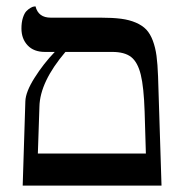

<svg xmlns="http://www.w3.org/2000/svg" viewBox="-20 -579 567 599"><path d="M184.1 -417Q104.5 -323.2 103 -246.1L98.1 -100.1H435.1L431.2 -231Q428.7 -307.1 419.2 -345.9Q409.7 -384.8 389.4 -400.9Q369.1 -417 330.1 -417ZM50.8 0 59.1 -263.2Q60.1 -292.5 87.9 -336.4Q115.7 -380.4 150.9 -417H120.1Q85.4 -417 66.2 -437.5Q46.9 -458 46.9 -490.2Q46.9 -509.3 51.5 -523.7Q56.2 -538.1 62.5 -544.4Q68.8 -550.8 75.2 -554.4Q81.5 -558.1 85.9 -558.6L90.8 -559.1Q99.6 -523.9 138.2 -523.9H293.9Q331.5 -523.9 357.7 -520.5Q383.8 -517.1 404.1 -508.3Q424.3 -499.5 436.5 -486.6Q448.7 -473.6 456.8 -452.1Q464.8 -430.7 468.3 -404.8Q471.7 -378.9 473.1 -340.8L483.9 0Z"/></svg>

Font: Linux Biolinum G
Style: Regular
Weight: 400
Designer: Philipp H. Poll
Foundry: Philipp H. Poll
Version: Version 1.1.0 ; ttfautohint (v1.6)